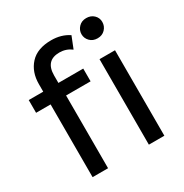

<svg xmlns="http://www.w3.org/2000/svg" viewBox="-174 -894 989 1031"><g transform="rotate(-30 321.0 -378.5)"><path d="M201 0H105V-451H15V-530H105V-577Q105 -652 149 -700Q193 -748 280 -748Q342 -748 388 -717L359 -644Q326 -669 285 -669Q199 -669 199 -576V-530H353V-451H201ZM550 0H454V-530H550ZM502 -632Q473 -632 455 -650.5Q437 -669 437 -694Q437 -719 455 -738Q473 -757 502 -757Q530 -757 548.5 -739.5Q567 -722 567 -696Q567 -670 549 -651Q531 -632 502 -632Z"/></g></svg>

Font: Argentum Novus
Style: Regular
Weight: 400
Designer: Julieta Ulanovsky
Foundry: Julieta Ulanovsky
Version: Version 7.20;July 27, 2021;FontCreator 13.0.0.2683 64-bit